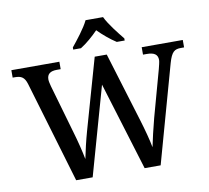

<svg xmlns="http://www.w3.org/2000/svg" viewBox="-96 -1039 1245 1146"><g transform="rotate(-10 526.5 -465.5)"><path d="M392 -784V-771H439C475 -793 517 -830 547 -861C577 -830 621 -793 656 -771H704V-784C673 -822 622 -886 601 -931H495C474 -886 423 -822 392 -784ZM91 -616 274 0H374L525 -535L689 0H786L951 -591C970 -657 988 -669 1027 -669H1046V-714H797V-669H820C864 -669 886 -655 886 -621C886 -610 879 -584 875 -568L797 -285C780 -221 767 -163 757 -115C749 -158 732 -223 712 -288L584 -707H511L389 -278C373 -221 360 -165 350 -115C341 -162 325 -227 308 -284L223 -579C219 -595 215 -610 215 -621C215 -654 235 -669 275 -669H298V-714H7V-669H20C59 -669 78 -658 91 -616Z"/></g></svg>

Font: Noto Serif Vithkuqi Medium
Style: Regular
Weight: 500
Version: Version 1.005